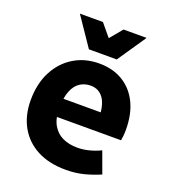

<svg xmlns="http://www.w3.org/2000/svg" viewBox="-136 -835 837 946"><g transform="rotate(20 282.0 -361.5)"><path d="M38 -252Q38 -338 71 -402Q104 -466 162 -501.5Q220 -537 295 -537Q367 -537 419.5 -505Q472 -473 500.5 -414.5Q529 -356 529 -274Q529 -257 527.5 -242Q526 -227 524 -218H145V-313H416L385 -272Q385 -349 360.5 -384.5Q336 -420 292 -420Q261 -420 236.5 -404Q212 -388 198 -353Q184 -318 184 -262Q184 -209 203 -175.5Q222 -142 255.5 -126Q289 -110 334 -110Q364 -110 396.5 -118.5Q429 -127 454 -140L495 -28Q459 -12 414.5 0Q370 12 317 12Q229 12 166.5 -21Q104 -54 71 -113.5Q38 -173 38 -252ZM470 -735 368 -585H222L120 -735H241L295 -670L349 -735Z"/></g></svg>

Font: Radio Canada
Style: Regular
Weight: 400
Designer: Charles Daoud, Etienne Aubert Bonn, Alexandre Saumier Demers, Jacques Le Bailly
Foundry: Radio-Canada
Version: Version 2.104;gftools[0.9.28.dev5+ged2979d]